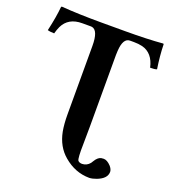

<svg xmlns="http://www.w3.org/2000/svg" viewBox="-150 -765 951 1064"><g transform="rotate(20 326.0 -233.0)"><path d="M404.8 -81.1Q404.8 -38.6 403.8 22.9Q401.9 105.5 409.7 118.2Q417 127.4 434.1 127.9Q462.4 127 480 105Q482.9 101.1 487.8 92.8Q503.4 66.4 522.9 61.5Q530.3 60.1 538.1 60.1Q558.6 60.1 581.1 84Q595.7 100.6 596.2 116.2Q596.2 156.2 539.6 177.7Q516.1 186.5 498 187Q414.6 186.5 347.2 128.9Q289.1 80.1 272.9 -3.9Q265.1 -46.4 265.1 -103V-505.9Q265.1 -597.2 226.6 -604.5Q222.2 -605 217.8 -605H168.9Q87.9 -605 57.1 -541.5Q48.3 -522.5 42 -499Q15.6 -499.5 2.9 -503.9Q22.5 -589.8 27.8 -649.9Q29.3 -651.9 32.2 -652.8Q133.8 -645 265.1 -645H405.8Q538.1 -645 629.9 -652.8Q631.3 -651.4 632.8 -649.9Q634.3 -582 646 -506.8Q634.3 -502 606.9 -502Q588.9 -583 523.9 -599.6Q501.5 -605 473.1 -605H451.2Q410.2 -605 405.8 -527.8Q405.3 -516.1 404.8 -502.9Z"/></g></svg>

Font: Linux Libertine O
Style: Bold
Weight: 700
Designer: Philipp H. Poll
Foundry: Philipp H. Poll
Version: Version 5.0.0